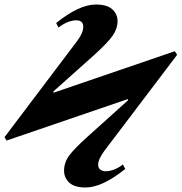

<svg xmlns="http://www.w3.org/2000/svg" viewBox="-27 -813 805 851"><path d="M758 -570 436 -145Q408 -107 408 -83Q408 -69 417.5 -61.5Q427 -54 441 -54Q478 -54 518 -84L528 -64Q426 18 352 18Q303 18 280 -3.5Q257 -25 257 -57Q257 -93 280 -124Q303 -155 362 -208L540 -368V-374L2 -190L-7 -205L314 -630Q342 -667 342 -694Q342 -723 311 -723Q275 -723 232 -691L222 -711Q324 -793 398 -793Q447 -793 470.5 -772Q494 -751 494 -719Q494 -686 472.5 -655Q451 -624 388 -567L210 -408V-402L748 -586Z"/></svg>

Font: STIX MathJax Main
Style: Bold Italic
Weight: 700
Italic angle: -16.33°
Designer: MicroPress Inc., with final additions and corrections provided by Coen Hoffman, Elsevier (retired)
Version: Version 1.1.1